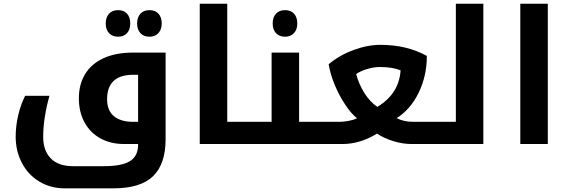

<svg xmlns="http://www.w3.org/2000/svg" viewBox="-20 -780 3087 1040"><path d="M330.1 240.2Q254.9 240.2 194.1 204.1Q133.3 168 99.1 103.3Q64.9 38.6 64.9 -40Q64.9 -96.7 78.6 -155.5Q92.3 -214.4 116.2 -261.2H248Q232.4 -207.5 223.1 -148.7Q213.9 -89.8 213.9 -39.1Q213.9 36.1 255.1 78.1Q296.4 120.1 375 120.1H543.9Q640.6 120.1 684.3 92.5Q728 64.9 728 4.9V0H657.2H651.4Q579.6 0 524.2 -30.3Q468.8 -60.5 438 -116.7Q407.2 -172.9 407.2 -248Q407.2 -323.2 441.2 -378.9Q475.1 -434.6 541 -464.8Q606.9 -495.1 700.2 -495.1H877V-25.9Q877 108.9 808.8 174.6Q740.7 240.2 594.2 240.2ZM728 -120.1V-375H702.1Q560.1 -375 560.1 -242.2Q560.1 -181.2 597.2 -150.6Q634.3 -120.1 700.2 -120.1ZM619.6 -581.1Q588.9 -581.1 570.8 -600.3Q552.7 -619.6 552.7 -652.8Q552.7 -686.5 570.6 -705.8Q588.4 -725.1 619.6 -725.1Q650.4 -725.1 668 -706.1Q685.5 -687 685.5 -652.8Q685.5 -618.7 667.5 -599.9Q649.4 -581.1 619.6 -581.1ZM789.6 -581.1Q758.8 -581.1 740.7 -600.3Q722.7 -619.6 722.7 -652.8Q722.7 -686.5 740.5 -705.8Q758.3 -725.1 789.6 -725.1Q820.8 -725.1 838.4 -705.8Q856 -686.5 856 -652.8Q856 -619.6 837.6 -600.3Q819.3 -581.1 789.6 -581.1Z M1335.9 -120.1Q1340.8 -120.1 1340.8 -116.2V-4.9Q1340.8 0 1335.9 0H1062V-759.8H1210.9V-120.1Z M1730 -120.1Q1734.9 -120.1 1734.9 -116.2V-4.9Q1734.9 0 1730 0H1326.2Q1321.3 0 1321.3 -4.9V-116.2Q1321.3 -120.1 1326.2 -120.1H1451.2V-495.1H1600.1V-120.1ZM1524.4 -581.1Q1493.2 -581.1 1475.1 -600.3Q1457 -619.6 1457 -652.8Q1457 -686.5 1474.9 -705.8Q1492.7 -725.1 1524.4 -725.1Q1554.7 -725.1 1572.5 -706.1Q1590.3 -687 1590.3 -652.8Q1590.3 -619.6 1572 -600.3Q1553.7 -581.1 1524.4 -581.1Z M2334 -120.1Q2338.9 -120.1 2338.9 -116.2V-4.9Q2338.9 0 2334 0H2207Q2160.2 0 2109.4 -15.9Q2058.6 -31.7 2022 -56.2Q1930.2 0 1835.9 0H1720.2Q1715.3 0 1715.3 -4.9V-116.2Q1715.3 -120.1 1720.2 -120.1H1820.3Q1842.8 -120.1 1869.9 -125.5Q1897 -130.9 1914.1 -139.2Q1884.3 -162.1 1851.1 -211.4Q1817.9 -260.7 1793.5 -319.3Q1769 -377.9 1760.3 -432.1Q1818.8 -481 1894.8 -509Q1970.7 -537.1 2041 -537.1Q2184.1 -537.1 2292 -477.1Q2292 -368.7 2248 -278.3Q2204.1 -188 2128.9 -140.1Q2166 -120.1 2219.2 -120.1ZM2023.9 -201.2Q2141.1 -271 2149.9 -398.9Q2106.4 -417 2037.1 -417Q2004.9 -417 1967.8 -405.8Q1930.7 -394.5 1909.2 -378.9Q1923.8 -323.7 1954.3 -275.4Q1984.9 -227.1 2023.9 -201.2Z M2324.2 0Q2319.3 0 2319.3 -4.9V-116.2Q2319.3 -120.1 2324.2 -120.1H2449.2V-759.8H2598.1V0Z M2798.3 -759.8H2947.3V0H2798.3Z"/></svg>

Font: DroidArabicKufi-Bold
Style: Bold
Weight: 700
Designer: Pascal Zoghbi
Foundry: Ascender Corporation
Version: Version 1.00